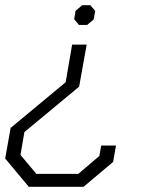

<svg xmlns="http://www.w3.org/2000/svg" viewBox="-27 -518 571 740"><path d="M340 -476 334 -443 309 -422H277L259 -444L264 -476L290 -498H321ZM278 -184 67 -9 52 79 113 152H275L356 83L363 43H420L409 106L295 202H84L-7 93L14 -25L226 -201L251 -346H307Z"/></svg>

Font: Chakra Petch Light
Style: Italic
Weight: 300
Italic angle: -10°
Designer: Katatrad Aksorn Co.,Ltd.
Foundry: Cadson Demak Co.,Ltd.
Version: Version 1.000; ttfautohint (v1.6)